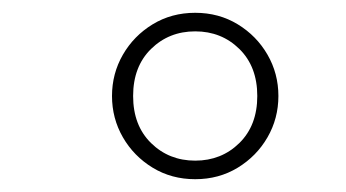

<svg xmlns="http://www.w3.org/2000/svg" viewBox="-20 -690 540 300"><path d="M285 -410Q248 -410 218.5 -428Q189 -446 172 -475.5Q155 -505 155 -540Q155 -575 172 -604.5Q189 -634 218.5 -652Q248 -670 285 -670Q322 -670 351.5 -652Q381 -634 398 -604.5Q415 -575 415 -540Q415 -505 398 -475.5Q381 -446 351.5 -428Q322 -410 285 -410ZM285 -439Q326 -439 354 -466.5Q382 -494 382 -540Q382 -586 354 -613.5Q326 -641 285 -641Q244 -641 216 -613.5Q188 -586 188 -540Q188 -494 216 -466.5Q244 -439 285 -439Z"/></svg>

Font: Spectral ExtraLight
Style: Italic
Weight: 275
Italic angle: -10°
Designer: Jean-Baptiste Levee
Foundry: Production Type
Version: Version 2.001